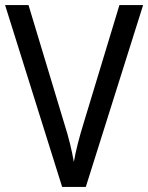

<svg xmlns="http://www.w3.org/2000/svg" viewBox="-20 -734 582 754"><path d="M542 -714H449L308 -249C291 -194 278 -144 270 -98C262 -144 250 -194 233 -247L92 -714H0L224 0H317Z"/></svg>

Font: Noto Sans Devanagari UI SemiCondensed
Style: Regular
Weight: 400
Width: 4
Designer: Jelle Bosma - Monotype Design Team
Foundry: Monotype Imaging Inc.
Version: Version 2.004